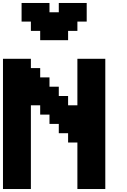

<svg xmlns="http://www.w3.org/2000/svg" viewBox="-20 -1270 852 1290"><path d="M500 0H687.5V-875H500V-562.5H437.5V-625H375V-687.5H312.5V-750H250V-812.5H187.5V-875H0V0H187.5V-562.5H250V-500H312.5V-437.5H375V-375H437.5V-312.5H500ZM250 -1000H437.5V-1062.5H500V-1125H562.5V-1250H375V-1187.5H312.5V-1250H125V-1125H187.5V-1062.5H250Z"/></svg>

Font: Faithful 32x
Style: Semibold
Weight: 400
Foundry: Faithful Resource Pack
Version: Version 1.0; January 27, 2023